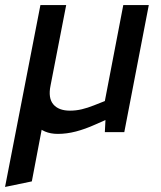

<svg xmlns="http://www.w3.org/2000/svg" viewBox="-36 -523 636 760"><path d="M-16 217 124 -503H226L164 -184Q154 -135 175 -110Q196 -85 241 -85Q265 -85 288 -90.5Q311 -96 336 -106L379 -123L452 -503H553L456 0H379L383 -78L400 -56L341 -30Q301 -12 264.5 -2.5Q228 7 193 7Q164 7 142 -2.5Q120 -12 109 -27L137 -52L90 195Z"/></svg>

Font: REM
Style: Italic
Weight: 400
Italic angle: -11°
Designer: Octavio Pardo
Foundry: Ashler Design
Version: Version 1.005;gftools[0.9.28]